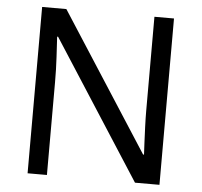

<svg xmlns="http://www.w3.org/2000/svg" viewBox="-51 -818 863 821"><g transform="rotate(5 380.0 -408.0)"><path d="M663 -51H558L176 -644H172Q174 -609 177 -557Q180 -505 180 -450V-51H97V-765H201L582 -174H586Q585 -190 583.5 -222Q582 -254 580.5 -292Q579 -330 579 -362V-765H663Z"/></g></svg>

Font: Noto Sans Tamil UI
Style: Regular
Weight: 400
Designer: Jelle Bosma - Monotype Design Team
Foundry: Monotype Imaging Inc.
Version: Version 2.004; ttfautohint (v1.8.4.7-5d5b)